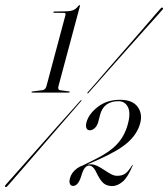

<svg xmlns="http://www.w3.org/2000/svg" viewBox="-36 -731 665 759"><path d="M177 -680.5 218 -680Q221 -680 222.5 -677.8Q224 -675.5 222.5 -670.5L147.5 -390Q145.5 -383 141.5 -379.2Q137.5 -375.5 132 -374.5L92.5 -369.5Q89 -368.5 88.5 -367.5Q88 -365 91 -365H236.5Q239 -365 239.5 -367.5Q240.5 -368 238 -369.5L200.5 -374.5Q196.5 -375.5 194.8 -379.5Q193 -383.5 195 -390L280 -707Q280.5 -711 279 -711Q277.5 -711 276.5 -710Q275.5 -709 273.5 -707.5Q263.5 -694 251 -690Q238.5 -686 218.5 -686L178.5 -685.5Q177.5 -685.5 176.5 -684.8Q175.5 -684 175 -683Q174.5 -682 175 -681.2Q175.5 -680.5 177 -680.5ZM313.5 -363.5Q312.5 -362 311.8 -361.8Q311 -361.5 309.5 -362Q309 -362.5 309 -363.5Q309 -364.5 310.5 -366Q315 -370.5 337 -396Q359 -421.5 391.2 -458.8Q423.5 -496 459 -536.5Q494.5 -577 525.8 -613.2Q557 -649.5 577.2 -672.8Q597.5 -696 599 -697.5Q601 -700.5 603.2 -701Q605.5 -701.5 607.5 -700Q609 -699 608.5 -696.5Q608 -694 605.5 -692Q604.5 -690.5 584 -667.5Q563.5 -644.5 531.5 -609Q499.5 -573.5 463.8 -533Q428 -492.5 395.2 -455.8Q362.5 -419 340.2 -393.5Q318 -368 313.5 -363.5ZM281.5 -333Q282.5 -334 283.8 -334.8Q285 -335.5 285.5 -334.5Q287 -334 286.2 -332.8Q285.5 -331.5 284 -330.5Q280 -325.5 257.8 -300Q235.5 -274.5 203 -237Q170.5 -199.5 134.8 -158.2Q99 -117 67.5 -80.5Q36 -44 15.2 -20.2Q-5.5 3.5 -7 5Q-8.5 7.5 -11 8Q-13.5 8.5 -15 7.5Q-17 6 -16.2 3.8Q-15.5 1.5 -13 -1Q-11.5 -2.5 9.2 -26Q30 -49.5 62 -85.5Q94 -121.5 130 -162.5Q166 -203.5 199 -240.5Q232 -277.5 254.8 -302.8Q277.5 -328 281.5 -333ZM282.5 -69 281 -72 337.5 -100Q393.5 -127 424.8 -159.2Q456 -191.5 469 -239Q481.5 -284 469.8 -307.5Q458 -331 432 -331Q403.5 -331 385 -317.5Q366.5 -304 359.5 -276.5L352.5 -249.5Q348.5 -234 339 -225Q329.5 -216 319.5 -216Q309.5 -216 305.8 -224.5Q302 -233 306 -248Q315 -281 351 -308.8Q387 -336.5 438.5 -336.5Q487.5 -336.5 508 -308.8Q528.5 -281 518 -243Q506.5 -201.5 469.8 -168.5Q433 -135.5 352 -99.5ZM240.5 -26Q246.5 -49.5 268.8 -65.5Q291 -81.5 322 -81.5Q336 -81.5 349.8 -74.5Q363.5 -67.5 376.5 -58.8Q389.5 -50 402.2 -43Q415 -36 427 -36Q447.5 -36 459.8 -45.2Q472 -54.5 486 -77.5Q487 -78.5 487 -78.8Q487 -79 487.5 -79Q489 -78.5 488.5 -77Q469.5 -30 448.8 -12.8Q428 4.5 407.5 4.5Q386.5 4.5 373 -6.8Q359.5 -18 342.5 -54Q337 -65 330.2 -70.8Q323.5 -76.5 316 -76.5Q307.5 -76.5 299.8 -67.8Q292 -59 284.5 -33Q278 -13 270 -4.5Q262 4 253.5 4Q243.5 4 240.2 -4.5Q237 -13 240.5 -26Z"/></svg>

Font: Fraunces 120pt Light
Style: Italic
Weight: 300
Italic angle: -16°
Version: Version 1.000;[b76b70a41]